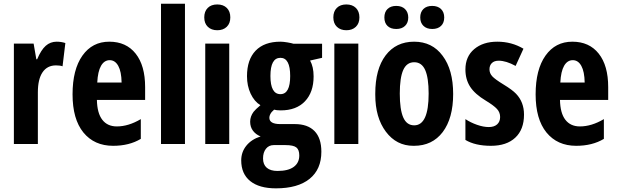

<svg xmlns="http://www.w3.org/2000/svg" viewBox="-20 -780 3345 1040"><path d="M287.1 -554.2Q311.5 -554.2 334 -546.9L318.8 -420.9Q305.7 -425.8 283.2 -425.8Q235.8 -425.8 210.4 -388.4Q185.1 -351.1 185.1 -279.8V0H55.2V-543.9H162.1L176.8 -459H181.2Q202.6 -509.8 227.8 -532Q252.9 -554.2 287.1 -554.2Z M592.8 9.8Q490.7 9.8 431.6 -62.5Q373 -134.8 373 -269Q373 -403.3 426.5 -478.8Q480 -554.2 571.8 -554.2Q663.6 -554.2 714.8 -489.5Q766.1 -424.8 766.1 -308.1V-238.8H504.9Q506.3 -167 534.2 -131.1Q562 -95.2 612.8 -95.2Q675.8 -95.2 742.7 -134.8V-27.8Q680.2 9.8 592.8 9.8ZM506.8 -333H638.7Q637.7 -392.1 620.6 -423.1Q603.5 -454.1 574.2 -454.1Q544.9 -454.1 527.3 -423.6Q509.8 -393.1 506.8 -333Z M981.9 0H852.1V-759.8H981.9Z M1086.4 -685.8Q1086.4 -718.3 1105.2 -737.1Q1124 -755.9 1156.7 -755.9Q1189.5 -755.9 1208.5 -737.1Q1227.5 -718.3 1227.5 -685.8Q1227.5 -653.3 1208.3 -634.8Q1189 -616.2 1157 -616.2Q1125 -616.2 1105.7 -634.8Q1086.4 -653.3 1086.4 -685.8ZM1221.7 0H1091.8V-543.9H1221.7Z M1498 -107.9H1576.7Q1646.5 -107.9 1683.6 -70.1Q1720.7 -32.2 1720.7 42Q1720.7 137.2 1657 188.7Q1593.3 240.2 1474.6 240.2Q1384.3 240.2 1335.4 200.9Q1286.6 161.6 1286.6 88.9Q1286.6 43.5 1314.5 9Q1342.3 -25.4 1391.6 -41Q1365.7 -51.3 1350.3 -71.8Q1335 -92.3 1335 -120.8Q1335 -149.4 1353.5 -174.3Q1362.8 -186.5 1390.6 -210Q1357.4 -230.5 1337.6 -272.7Q1317.9 -314.9 1317.9 -367.2Q1317.9 -457 1364.7 -505.6Q1411.6 -554.2 1499 -554.2Q1514.6 -554.2 1537.1 -550.3Q1559.6 -546.4 1569.8 -543H1724.6V-466.8L1659.7 -452.1Q1678.7 -418 1678.7 -366.2Q1678.7 -280.3 1631.8 -231.2Q1585 -182.1 1501 -182.1Q1477.5 -182.1 1464.8 -186Q1456.5 -178.2 1452.1 -173.6Q1447.8 -168.9 1443.4 -160.2Q1439 -151.4 1439 -142.1Q1439 -107.9 1498 -107.9ZM1499 -466.8Q1444.8 -466.8 1444.8 -368.4Q1444.8 -270 1499 -270Q1551.8 -270 1551.8 -368.4Q1551.8 -466.8 1499 -466.8ZM1525.9 5.9H1462.9Q1436.5 5.9 1420.7 25.6Q1404.8 45.4 1404.8 78.4Q1404.8 111.3 1425 128.7Q1445.3 146 1482.9 146Q1541 146 1571 124Q1601.1 102.1 1601.1 62Q1601.1 31.2 1585.2 18.6Q1569.3 5.9 1525.9 5.9Z M1785.6 -685.8Q1785.6 -718.3 1804.4 -737.1Q1823.2 -755.9 1856 -755.9Q1888.7 -755.9 1907.7 -737.1Q1926.8 -718.3 1926.8 -685.8Q1926.8 -653.3 1907.5 -634.8Q1888.2 -616.2 1856.2 -616.2Q1824.2 -616.2 1804.9 -634.8Q1785.6 -653.3 1785.6 -685.8ZM1920.9 0H1791V-543.9H1920.9Z M2079.1 -731.4Q2096.2 -748 2126.5 -748Q2156.7 -748 2174.1 -730.7Q2191.4 -713.4 2191.4 -685.1Q2191.4 -656.7 2174.1 -639.9Q2156.7 -623 2126.5 -623Q2096.2 -623 2079.1 -639.4Q2062 -655.8 2062 -685.3Q2062 -714.8 2079.1 -731.4ZM2256.3 -685.5Q2256.3 -714.4 2273.4 -731.2Q2290.5 -748 2320.8 -748Q2351.1 -748 2368.7 -731.2Q2386.2 -714.4 2386.2 -685.3Q2386.2 -656.2 2368.9 -639.6Q2351.6 -623 2321.3 -623Q2291 -623 2273.7 -639.9Q2256.3 -656.7 2256.3 -685.5ZM2012.7 -272.9Q2012.7 -405.8 2068.8 -480Q2125 -554.2 2223.1 -554.2Q2321.3 -554.2 2377.4 -478Q2434.6 -402.3 2434.6 -271Q2434.6 -139.6 2377.9 -64.5Q2321.3 9.8 2222.7 9.8Q2220.7 9.8 2219.2 9.8Q2127.4 9.8 2070.1 -66.7Q2012.7 -143.1 2012.7 -266.6Q2012.7 -270 2012.7 -272.9ZM2223.6 -101.1Q2301.8 -101.1 2301.8 -272.9Q2301.8 -358.9 2283 -400.9Q2264.2 -442.9 2223.6 -442.9Q2183.1 -442.9 2164.3 -401.1Q2145.5 -359.4 2145.5 -272.9Q2145.5 -186.5 2164.3 -143.8Q2183.1 -101.1 2223.6 -101.1Z M2501 -134.8Q2528.8 -116.2 2563.7 -104Q2598.6 -91.8 2627.7 -91.8Q2656.7 -91.8 2672.9 -106.4Q2689 -121.1 2689 -146.2Q2689 -171.4 2671.9 -189.9Q2654.8 -208.5 2611.3 -234.9Q2552.7 -270 2526.9 -309.8Q2501 -349.6 2501 -403.8Q2501 -473.6 2548.6 -513.9Q2596.2 -554.2 2673.8 -554.2Q2751.5 -554.2 2815.4 -516.1L2772.9 -422.9Q2721.2 -451.2 2681.2 -451.2Q2657.2 -451.2 2644.3 -438.5Q2631.3 -425.8 2631.3 -404.5Q2631.3 -383.3 2646.2 -366.9Q2661.1 -350.6 2708 -322Q2754.9 -293.5 2775.4 -272Q2818.4 -227.1 2818.4 -159.2Q2818.4 -78.6 2771.2 -34.4Q2724.1 9.8 2639.2 9.8Q2554.2 9.8 2501 -22Z M3101.1 9.8Q2999 9.8 2939.9 -62.5Q2881.3 -134.8 2881.3 -269Q2881.3 -403.3 2934.8 -478.8Q2988.3 -554.2 3080.1 -554.2Q3171.9 -554.2 3223.1 -489.5Q3274.4 -424.8 3274.4 -308.1V-238.8H3013.2Q3014.6 -167 3042.5 -131.1Q3070.3 -95.2 3121.1 -95.2Q3184.1 -95.2 3251 -134.8V-27.8Q3188.5 9.8 3101.1 9.8ZM3015.1 -333H3147Q3146 -392.1 3128.9 -423.1Q3111.8 -454.1 3082.5 -454.1Q3053.2 -454.1 3035.6 -423.6Q3018.1 -393.1 3015.1 -333Z"/></svg>

Font: Open Sans Hebrew Condensed
Style: Bold
Weight: 700
Width: 3
Foundry: Ascender Corporation, Yanek Iontef
Version: Version 2.001;PS 002.001;hotconv 1.0.70;makeotf.lib2.5.58329